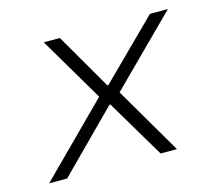

<svg xmlns="http://www.w3.org/2000/svg" viewBox="-78 -594 788 692"><g transform="rotate(-15 316.0 -248.0)"><path d="M25 0 280 -255 138 -496H198L319 -287H323L534 -496H601L355 -251L502 0H441L312 -217H308L92 0Z"/></g></svg>

Font: Atkinson Hyperlegible Mono ExtraLight
Style: Italic
Weight: 200
Italic angle: -12°
Monospace: yes
Designer: Elliott Scott, Megan Eiswerth, Linus Boman, Theodore Petrosky, Letters from Sweden
Foundry: Applied Design Works, Letters from Sweden
Version: Version 2.001